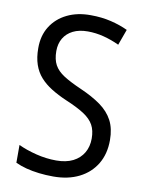

<svg xmlns="http://www.w3.org/2000/svg" viewBox="-83 -783 646 852"><g transform="rotate(10 239.5 -357.0)"><path d="M436.5 -192.4Q436.5 -130.4 409.2 -85Q381.8 -39.6 332.5 -14.9Q283.2 9.8 216.8 9.8Q182.6 9.8 151.6 6.1Q120.6 2.4 93.8 -4.6Q66.9 -11.7 44.9 -22V-102.1Q80.1 -85.4 125.7 -74Q171.4 -62.5 216.8 -62.5Q261.7 -62.5 292.5 -78.1Q323.2 -93.8 339.4 -121.6Q355.5 -149.4 355.5 -185.5Q355.5 -221.7 342 -246.3Q328.6 -271 297.6 -291.3Q266.6 -311.5 213.9 -333.5Q175.3 -350.1 145.3 -368.9Q115.2 -387.7 94.5 -411.1Q73.7 -434.6 63 -466.1Q52.2 -497.6 52.2 -539.6Q51.8 -596.2 77.9 -637.7Q104 -679.2 150.4 -701.9Q196.8 -724.6 256.8 -724.1Q305.7 -724.1 348.4 -713.9Q391.1 -703.6 424.8 -687.5L398.9 -616.2Q364.7 -632.3 328.6 -641.6Q292.5 -650.9 256.3 -650.9Q217.3 -650.9 189.9 -637.2Q162.6 -623.5 147.9 -598.9Q133.3 -574.2 133.3 -541Q133.3 -503.4 146.7 -478.8Q160.2 -454.1 189.9 -435.1Q219.7 -416 269 -394.5Q323.7 -370.6 361.1 -343.8Q398.4 -316.9 417.5 -280.8Q436.5 -244.6 436.5 -192.4Z"/></g></svg>

Font: Open Sans SemiCondensed
Style: Regular
Weight: 400
Width: 4
Designer: Monotype Design Team
Foundry: Monotype Imaging Inc.
Version: Version 3.000